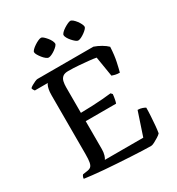

<svg xmlns="http://www.w3.org/2000/svg" viewBox="-211 -1045 1087 1177"><g transform="rotate(-30 333.0 -456.0)"><path d="M511 0Q488 0 451 -1.5Q414 -3 369 -5.5Q324 -8 277.5 -11Q231 -14 187.5 -17.5Q144 -21 109 -25Q74 -29 53 -32Q53 -40 56 -47Q59 -54 63 -58L90 -62Q110 -64 120 -72Q130 -80 134 -100Q138 -120 138 -158V-572Q138 -599 141.5 -615.5Q145 -632 149.5 -641Q154 -650 156 -651H64Q61 -655 57.5 -660.5Q54 -666 53 -673Q58 -679 70 -686Q82 -693 94.5 -698.5Q107 -704 113 -704H509Q535 -695 559 -681Q583 -667 598 -652Q595 -593 585.5 -549.5Q576 -506 570 -485Q552 -485 537.5 -488.5Q523 -492 516 -495L493 -636Q473 -640 442 -643Q411 -646 374.5 -649Q338 -652 300 -652Q274 -652 261 -641Q248 -630 244 -611.5Q240 -593 240 -573V-391Q286 -392 324.5 -393.5Q363 -395 396.5 -398Q430 -401 457 -404L467 -393Q465 -373 461.5 -356Q458 -339 455 -332H240V-134Q240 -111 234.5 -93Q229 -75 223 -68H495L550 -233Q568 -233 583 -227.5Q598 -222 603 -218Q603 -191 601 -159.5Q599 -128 596.5 -97.5Q594 -67 590 -44Q582 -35 566.5 -25.5Q551 -16 536 -8Q521 0 511 0ZM448 -783Q441 -783 430.5 -791.5Q420 -800 409.5 -812Q399 -824 392.5 -836Q386 -848 386 -856Q386 -863 395 -872.5Q404 -882 418 -891Q432 -900 445 -906Q458 -912 465 -912Q473 -912 483 -903.5Q493 -895 502.5 -882.5Q512 -870 518 -857.5Q524 -845 524 -837Q524 -831 515.5 -822Q507 -813 494.5 -804Q482 -795 469.5 -789Q457 -783 448 -783ZM239 -783Q232 -783 221.5 -791Q211 -799 201 -811.5Q191 -824 184 -836Q177 -848 177 -856Q177 -863 186.5 -872.5Q196 -882 209.5 -891Q223 -900 236 -906Q249 -912 257 -912Q265 -912 274.5 -903.5Q284 -895 294 -883Q304 -871 310 -858.5Q316 -846 316 -838Q316 -831 307.5 -822Q299 -813 286.5 -804Q274 -795 261 -789Q248 -783 239 -783Z"/></g></svg>

Font: Texturina Medium 12pt
Style: Regular
Weight: 400
Version: Version 1.002